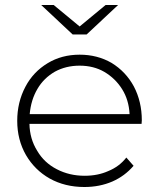

<svg xmlns="http://www.w3.org/2000/svg" viewBox="-20 -745 637 769"><path d="M548 -263 547 -249H98Q99 -189 129 -141Q157 -93 208 -67Q258 -41 319 -41Q372 -41 414 -60Q458 -78 486 -114L515 -81Q480 -40 430 -18Q379 4 318 4Q240 4 179 -30Q119 -64 84 -124Q49 -185 49 -261Q49 -336 82 -398Q113 -457 171 -492Q227 -526 299 -526Q370 -526 427 -493Q484 -458 516 -399Q548 -338 548 -263ZM299 -482Q244 -482 200 -458Q155 -432 130 -389Q104 -345 99 -288H499Q496 -345 469 -388Q442 -431 398 -457Q355 -482 299 -482ZM403 -725H453L327 -607H271L145 -725H195L299 -639Z"/></svg>

Font: Montserrat Light Alt1
Style: Light
Weight: 500
Designer: Differentunic
Foundry: Julieta Ulanovsky
Version: 0.1